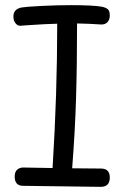

<svg xmlns="http://www.w3.org/2000/svg" viewBox="-20 -729 478 745"><path d="M406 -40Q406 -4 371 -4L68 -8Q37 -9 37 -44Q37 -62 46.5 -70.5Q56 -79 70 -79L184 -77Q202 -365 202 -637Q157 -636 85 -631L58 -629Q48 -629 40 -639Q32 -649 32 -665Q32 -694 64 -700Q82 -703 141 -706Q200 -709 256 -709Q340 -709 375 -703Q390 -700 398 -693.5Q406 -687 406 -669Q406 -652 396.5 -642.5Q387 -633 371 -634Q332 -637 279 -638Q279 -476 275 -345.5Q271 -215 260 -76L372 -75Q406 -75 406 -40Z"/></svg>

Font: Mali
Style: Regular
Weight: 400
Version: Version 1.000; ttfautohint (v1.6)